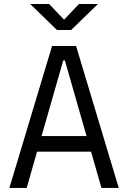

<svg xmlns="http://www.w3.org/2000/svg" viewBox="-20 -918 626 938"><path d="M25.9 0H110.4L161.1 -177.2H424.8L475.6 0H560.1L351.6 -693.4H234.4ZM183.1 -253.4 289.1 -623H296.9L402.8 -253.4ZM258.3 -771.5H327.6L458.5 -898.4H365.7L293 -821.8L220.2 -898.4H127.4Z"/></svg>

Font: Cascadia Code SemiLight
Style: Regular
Weight: 350
Monospace: yes
Designer: Aaron Bell
Foundry: Saja Typeworks
Version: Version 2404.023